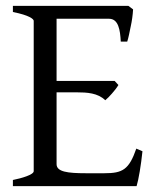

<svg xmlns="http://www.w3.org/2000/svg" viewBox="-20 -635 536 655"><path d="M466 -119 445 -128C420 -56 398 -44 336 -44H273C210 -44 173 -49 173 -75V-320H242C276 -320 314 -318 339 -293C342 -296 346 -299 350 -303L362 -316C370 -325 378 -335 384 -345L371 -359H173V-571H352C384 -571 390 -533 392 -493H414C416 -499 418 -507 420 -516L426 -545C430 -563 433 -584 434 -603L418 -615H24V-594C80 -583 95 -570 95 -564V-51C95 -39 54 -27 24 -21V0H446C453 -23 461 -71 466 -119Z"/></svg>

Font: Temporarium
Style: Regular
Weight: 400
Version: Version 1.1